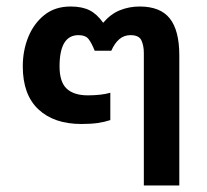

<svg xmlns="http://www.w3.org/2000/svg" viewBox="-20 -570 635 590"><path d="M422 0V-407Q422 -430 414.5 -446Q407 -462 381 -462Q361 -462 346.5 -449.5Q332 -437 322 -414H271Q262 -437 252.5 -449.5Q243 -462 221 -462Q163 -462 163 -366Q163 -318 185 -297.5Q207 -277 250 -277Q269 -277 287.5 -279Q306 -281 319 -285V-201Q301 -195 280 -192Q259 -189 230 -189Q146 -189 98 -234Q50 -279 50 -366Q50 -415 67 -456.5Q84 -498 116.5 -524Q149 -550 197 -550Q232 -550 255 -538.5Q278 -527 297 -500Q320 -527 348.5 -538.5Q377 -550 409 -550Q473 -550 502 -513Q531 -476 531 -400V0Z"/></svg>

Font: Kanit
Style: Regular
Weight: 400
Designer: Katatrad Team
Foundry: CadsonDemak
Version: Version 2.000; ttfautohint (v1.8.3)